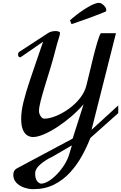

<svg xmlns="http://www.w3.org/2000/svg" viewBox="-20 -961 857 1359"><path d="M215.8 377.9Q183.6 377.9 150.9 366.7Q118.2 355.5 96.2 332.8Q74.2 310.1 74.2 275.9Q74.2 244.6 99.1 231L494.1 20L571.8 -223.1Q532.2 -177.2 483.4 -135.5Q434.6 -93.8 384.5 -61.3Q334.5 -28.8 290 -10Q245.6 8.8 213.9 8.8Q192.4 8.8 173.1 -2.9Q153.8 -14.6 141.8 -43Q129.9 -71.3 129.9 -121.1Q129.9 -173.8 146.7 -241.5Q163.6 -309.1 187.5 -380.1Q211.4 -451.2 232.9 -514.2L285.2 -666L134.8 -562L129.9 -559.1Q126 -555.2 124 -555.2Q118.2 -555.2 113 -559.6Q107.9 -564 107.9 -573.2Q107.9 -579.1 109.1 -584.5Q110.4 -589.8 118.2 -595.2L318.8 -726.1Q331.1 -734.4 345.7 -737.8Q360.4 -741.2 373 -741.2Q386.7 -741.2 395.8 -737.5Q404.8 -733.9 404.8 -727.1Q404.8 -716.3 394.3 -684.1Q383.8 -651.9 370.1 -598.1Q356.4 -543.5 337.2 -480.5Q317.9 -417.5 299.3 -357.2Q280.8 -296.9 268.3 -248.8Q255.9 -200.7 255.9 -174.8Q255.9 -157.7 267.3 -139.4Q278.8 -121.1 293.9 -121.1Q327.6 -121.1 373.3 -138.9Q418.9 -156.7 464.8 -189.2Q510.7 -221.7 545.7 -265.4Q580.6 -309.1 592.8 -360.8L637.2 -543.9Q638.2 -549.3 643.3 -568.8Q648.4 -588.4 655.3 -614.3Q662.1 -640.1 669.7 -665.3Q677.2 -690.4 684.1 -707.5Q690.9 -724.6 694.8 -726.1H800.8L627.9 -42L816.9 -214.8V-160.2L619.1 16.1Q595.2 78.6 560.1 142.3Q524.9 206.1 476.1 259.5Q427.2 313 362.8 345.5Q298.3 377.9 215.8 377.9ZM270 338.9Q294.9 338.9 325 320.3Q355 301.8 384.5 270.8Q414.1 239.7 437.3 202.4Q460.4 165 471.2 127L488.8 67.9L353 147Q302.7 170.4 265.9 201.9Q229 233.4 229 267.1Q229 302.2 241.7 319.3Q254.4 336.4 270 338.9ZM486.3 -790 475.1 -816.9Q491.7 -832.5 518.1 -853Q544.4 -873.5 574.2 -893.3Q604 -913.1 632.1 -926.5Q660.2 -939.9 680.2 -940.9Q691.9 -940.9 703.9 -932.4Q715.8 -923.8 724.1 -912.4Q732.4 -900.9 732.4 -891.1Q732.4 -879.4 723.1 -877L680.2 -859.9Q642.6 -845.2 604.5 -831.3Q566.4 -817.4 535.2 -806.9Q503.9 -796.4 486.3 -790Z"/></svg>

Font: Norican
Style: Regular
Weight: 400
Designer: Vernon Adams
Foundry: Vernon Adams
Version: Version 1.100; ttfautohint (v1.8.4.7-5d5b);gftools[0.9.33]